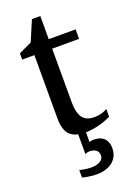

<svg xmlns="http://www.w3.org/2000/svg" viewBox="-157 -662 654 946"><g transform="rotate(-20 170.0 -189.0)"><path d="M294.9 129.9Q294.9 153.3 286.1 170.9Q277.3 188.5 262 200.7Q246.6 212.9 225.3 219Q204.1 225.1 178.7 225.1Q165.5 225.1 152.6 223.6Q139.6 222.2 128.9 220.2Q116.2 218.3 105 214.8V175.8Q115.2 178.2 126 180.2Q135.3 181.6 145.8 182.9Q156.2 184.1 166 184.1Q177.7 184.1 189.2 181.9Q200.7 179.7 209.7 175Q218.8 170.4 224.4 162.6Q230 154.8 230 143.1Q230 124.5 216.8 115.2Q203.6 106 183.1 106Q179.2 106 175.3 106.9Q171.4 107.9 168 108.9L160.2 111.8V8.3Q131.8 2.4 116.2 -14.2Q90.8 -40.5 90.8 -100.1V-432.1H26.9V-464.8L95.2 -497.1L140.1 -603H184.1V-481.9H325.2V-432.1H184.1V-152.8Q184.1 -123 189.2 -102.3Q194.3 -81.5 204.3 -68.6Q214.4 -55.7 229.2 -49.8Q244.1 -43.9 264.2 -43.9Q278.8 -43.9 291.3 -46.4Q303.7 -48.8 313 -52.2Q323.7 -56.2 333 -61V-21Q314.5 -11.7 292.5 -4.4Q273.9 2 249.5 6.8Q225.6 11.7 199.7 12.2V63Q205.1 62 210 60.5Q214.8 59.1 223.1 59.1Q238.3 59.1 251.2 63Q264.2 66.9 273.9 75.4Q283.7 84 289.3 97.4Q294.9 110.8 294.9 129.9Z"/></g></svg>

Font: Charis SIL Afr
Style: Regular
Weight: 400
Foundry: SIL International
Version: Version 5.000